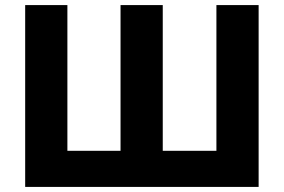

<svg xmlns="http://www.w3.org/2000/svg" viewBox="-20 -735 1116 755"><path d="M79 0V-715H245V-142H454V-715H620V-142H831V-715H997V0Z"/></svg>

Font: Wix Madefor Text ExtraBold
Style: Regular
Weight: 800
Designer: Dalton Maag Ltd
Foundry: Dalton Maag Ltd
Version: Version 3.100